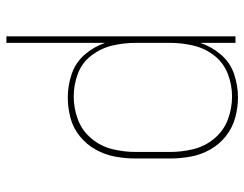

<svg xmlns="http://www.w3.org/2000/svg" viewBox="-104 -672 783 616"><g transform="rotate(-90 288.0 -363.5)"><path d="M284 8Q322 8 359 -4.5Q396 -17 421.5 -47Q447 -77 459 -113V0H480V-735H459V-418Q447 -454 421.5 -483.5Q396 -513 359 -525.5Q322 -538 284 -538Q251 -538 218.5 -529.5Q186 -521 159.5 -499.5Q133 -478 116.5 -448.5Q100 -419 94 -386Q88 -353 88 -320V-210Q88 -177 94 -144Q100 -111 116.5 -81.5Q133 -52 159.5 -31Q186 -10 218.5 -1Q251 8 284 8ZM287 -11Q249 -11 213 -24.5Q177 -38 152 -68Q127 -98 118 -135Q109 -172 109 -210V-320Q109 -358 118 -395Q127 -432 152 -462Q177 -492 213 -505.5Q249 -519 287 -519Q325 -519 360.5 -505.5Q396 -492 419 -461.5Q442 -431 450.5 -394.5Q459 -358 459 -320V-210Q459 -173 450.5 -136Q442 -99 419 -69Q396 -39 360.5 -25Q325 -11 287 -11Z"/></g></svg>

Font: Iosevka Sparkle Thin
Style: Regular
Weight: 100
Designer: Belleve Invis
Foundry: Belleve Invis
Version: Version 4.5.0; ttfautohint (v1.8.3)